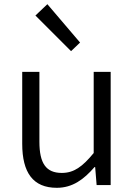

<svg xmlns="http://www.w3.org/2000/svg" viewBox="-20 -883 642 916"><path d="M251 13C326 13 380 -27 431 -86H434L441 0H508V-540H427V-153C373 -87 332 -58 275 -58C200 -58 168 -103 168 -207V-540H86V-197C86 -59 138 13 251 13ZM319 -639 362 -680 206 -863 149 -809Z"/></svg>

Font: ChiuKong Gothic CL Normal
Style: Regular
Weight: 350
Designer: Ryoko NISHIZUKA 西塚涼子 (kana, bopomofo & ideographs); Paul D. Hunt (Latin, Greek & Cyrillic); Sandoll Communications 산돌커뮤니
Foundry: Adobe
Version: Version 1.300